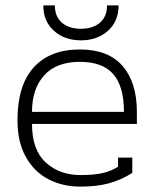

<svg xmlns="http://www.w3.org/2000/svg" viewBox="-20 -679 574 714"><path d="M141 -659H184Q184 -617 210.5 -594.5Q237 -572 281 -572Q325 -572 351.5 -594.5Q378 -617 378 -659H421Q421 -600 381.5 -564.5Q342 -529 281 -529Q220 -529 180.5 -564.5Q141 -600 141 -659ZM45 -232Q45 -362 105.5 -428.5Q166 -495 277 -495Q383 -495 436 -433.5Q489 -372 489 -263V-218H99Q99 -121 150.5 -74.5Q202 -28 279 -28Q330 -28 362 -35.5Q394 -43 419 -59V-93H472V-36Q429 -9 384 3Q339 15 279 15Q213 15 160 -12.5Q107 -40 76 -95.5Q45 -151 45 -232ZM441 -263Q441 -357 401.5 -403Q362 -449 277 -449Q190 -449 144.5 -399Q99 -349 99 -263Z"/></svg>

Font: Pridi ExtraLight
Style: Regular
Weight: 275
Designer: Katatrad Team
Foundry: CadsonDemak
Version: Version 1.001